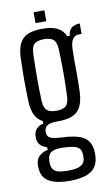

<svg xmlns="http://www.w3.org/2000/svg" viewBox="-95 -743 554 955"><g transform="rotate(-10 182.0 -266.0)"><path d="M176.5 162.5Q113.5 162.5 76.5 142.8Q39.5 123 36 78Q36 74 35.2 68.2Q34.5 62.5 35 56Q36.5 27.5 54.2 11.5Q72 -4.5 96 -8V-21.5Q74 -28.5 62.2 -41Q50.5 -53.5 49 -72.5Q49 -77 49 -81Q49 -85 49 -89.5Q50 -110 64 -124Q78 -138 97 -140.5V-154Q71 -167 58.2 -193.5Q45.5 -220 43.5 -261.5Q42.5 -294 42 -319.8Q41.5 -345.5 41.5 -369.5Q41.5 -393.5 42 -421Q42.5 -448.5 43.5 -484Q45.5 -527.5 59 -554.8Q72.5 -582 100.2 -594.2Q128 -606.5 173 -606.5Q221.5 -606.5 249.2 -592.8Q277 -579 290 -548.5H303Q305 -574.5 320.2 -587.2Q335.5 -600 362.5 -600V-547H346.5Q327.5 -547 316.5 -530Q305.5 -513 305 -478L304 -422Q304.5 -400.5 304.5 -381.5Q304.5 -362.5 304.5 -344.2Q304.5 -326 304.2 -306Q304 -286 303 -261.5Q300.5 -218 287 -191Q273.5 -164 245.8 -151.8Q218 -139.5 173 -139.5Q135.5 -140.5 118.8 -130.8Q102 -121 102 -100V-94Q102.5 -81 109.8 -73.5Q117 -66 133.5 -62.2Q150 -58.5 178.5 -57Q247.5 -55 284 -34.5Q320.5 -14 324.5 39Q325 45.5 325 52Q325 58.5 324.5 65.5Q322 102.5 303 123.8Q284 145 251.5 153.8Q219 162.5 176.5 162.5ZM177.5 111Q203 111 222 107Q241 103 252.2 92.5Q263.5 82 265 62.5Q265.5 56.5 265.2 51.2Q265 46 264.5 40.5Q263 20.5 252.2 11.2Q241.5 2 222.5 -1.5Q203.5 -5 178 -6Q140 -8.5 118.5 1.5Q97 11.5 95 41.5Q94.5 46.5 94.5 52Q94.5 57.5 95 62.5Q96.5 83 106.8 93.5Q117 104 135 107.5Q153 111 177.5 111ZM173 -192.5Q207 -192.5 221.5 -206.2Q236 -220 237.5 -255Q238.5 -281.5 239.2 -310.5Q240 -339.5 240 -370.2Q240 -401 239.2 -431.5Q238.5 -462 237.5 -491Q236 -526.5 221.5 -540.2Q207 -554 173 -554Q139 -554 124.2 -540.2Q109.5 -526.5 108.5 -491Q107.5 -460.5 107 -429.5Q106.5 -398.5 106.5 -368.8Q106.5 -339 107 -310.5Q107.5 -282 108.5 -255.5Q110 -220.5 124.5 -206.5Q139 -192.5 173 -192.5ZM146 -640V-695H200.5V-640Z"/></g></svg>

Font: Big Shoulders Display Thin
Style: Regular
Weight: 400
Version: Version 2.002